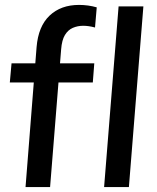

<svg xmlns="http://www.w3.org/2000/svg" viewBox="-20 -762 639 782"><path d="M20 -426 27 -504H364L358 -426ZM367 -650Q341 -657 319 -657Q296 -657 276.5 -648.5Q257 -640 244.5 -619.5Q232 -599 229 -561L184 0H84L129 -570Q136 -655 182 -698.5Q228 -742 302 -742Q320 -742 338.5 -739.5Q357 -737 374 -732ZM404 0 463 -736H564L505 0Z"/></svg>

Font: Muli SemiBold
Style: Italic
Weight: 600
Italic angle: -4.541°
Designer: Vernon Adams
Foundry: Vernon Adams
Version: Version 2.100; ttfautohint (v1.8.1.43-b0c9)